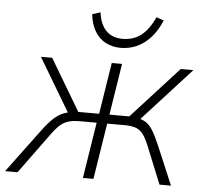

<svg xmlns="http://www.w3.org/2000/svg" viewBox="-75 -746 847 799"><g transform="rotate(5 348.0 -346.5)"><path d="M-25 0 96 -163Q124 -202 144.5 -223.5Q165 -245 185.5 -255.5Q206 -266 235 -270L218 -259L82 -487H129L257 -272H344L378 -487H421L387 -272H470L666 -487H719L511 -259L490 -270Q519 -267 536.5 -257Q554 -247 568 -225Q582 -203 599 -163L668 0H620L557 -155Q545 -185 533 -202Q521 -219 503 -226.5Q485 -234 454 -234H381L344 0H300L337 -234H266Q234 -234 214 -226.5Q194 -219 177.5 -202Q161 -185 140 -155L27 0ZM409 -553Q374 -553 346.5 -567.5Q319 -582 301.5 -610.5Q284 -639 279 -682L313 -693Q320 -642 345.5 -616.5Q371 -591 414 -591Q458 -591 490 -615Q522 -639 547 -693L578 -682Q559 -637 532.5 -608.5Q506 -580 475 -566.5Q444 -553 409 -553Z"/></g></svg>

Font: Nunito Sans 10pt SemiCondensed ExtraLight
Style: Italic
Weight: 250
Width: 4
Italic angle: -9°
Designer: Vernon Adams
Foundry: Vernon Adams
Version: Version 3.101;gftools[0.9.27]